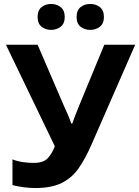

<svg xmlns="http://www.w3.org/2000/svg" viewBox="-20 -940 703 970"><path d="M663 -714 442 -209Q412 -140 378 -91Q344 -42 292.5 -16Q241 10 157 10Q131 10 100 6Q69 2 43 -5V-135Q67 -125 95.5 -121Q124 -117 150 -117Q200 -117 222 -141.5Q244 -166 257 -201L10 -714H170L303 -405Q310 -390 322 -362.5Q334 -335 340 -316H345Q351 -334 362.5 -363Q374 -392 383 -414L507 -714ZM170 -854Q170 -888 190 -904Q210 -920 238 -920Q266 -920 286.5 -904Q307 -888 307 -854Q307 -821 286.5 -805Q266 -789 238 -789Q210 -789 190 -805Q170 -821 170 -854ZM367 -854Q367 -888 387 -904Q407 -920 436 -920Q464 -920 484.5 -904Q505 -888 505 -854Q505 -821 484.5 -805Q464 -789 436 -789Q407 -789 387 -805Q367 -821 367 -854Z"/></svg>

Font: Noto Sans
Style: Bold
Weight: 700
Designer: Monotype Design Team
Foundry: Monotype Imaging Inc.
Version: Version 2.000;GOOG;noto-source:20170915:90ef993387c0; ttfaut